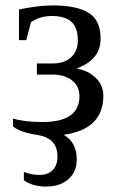

<svg xmlns="http://www.w3.org/2000/svg" viewBox="-20 -491 435 708"><path d="M263 96Q263 143 232 170Q201 197 150 197Q102 197 68 174V143Q96 154 125 154Q157 154 174.5 136Q192 118 192 86Q192 19 120 7Q53 -3 28 -25V-54Q71 -41 136 -41Q273 -41 273 -136Q273 -174 245 -195Q217 -216 175 -216H116V-257H175Q217 -257 242 -279.5Q267 -302 267 -342Q267 -389 243.5 -410.5Q220 -432 171 -432Q127 -432 94 -409L77 -343H50V-456Q121 -471 175 -471Q262 -471 306.5 -444Q351 -417 351 -348Q351 -272 266 -240V-237Q305 -231 333 -204Q361 -177 361 -138Q361 -14 215 6Q263 34 263 96Z"/></svg>

Font: Libra Serif Modern
Style: Regular
Weight: 400
Designer: Stefan Peev, Context Ltd
Foundry: Stefan Peev, Context Ltd
Version: Version 1.000